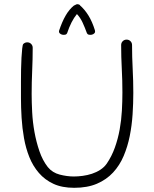

<svg xmlns="http://www.w3.org/2000/svg" viewBox="-20 -900 736 916"><path d="M616 -457Q616 -407 612.5 -354Q609 -301 599 -251Q589 -201 570 -156Q551 -111 519.5 -77Q488 -43 442.5 -23.5Q397 -4 334 -4Q276 -4 235 -23Q194 -42 165.5 -75Q137 -108 120 -150.5Q103 -193 94.5 -241Q86 -289 83 -338Q80 -387 80 -432V-511Q80 -539 80.5 -569Q81 -599 82.5 -625Q84 -651 86 -669Q88 -687 91 -690Q99 -698 110 -698Q121 -698 128.5 -690.5Q136 -683 136 -672Q136 -617 133.5 -562Q131 -507 131 -452Q131 -412 133.5 -364.5Q136 -317 144.5 -270Q153 -223 168 -179Q183 -135 208 -103Q230 -76 265 -67Q300 -58 332 -58Q352 -58 374.5 -61Q397 -64 418.5 -71Q440 -78 458.5 -90Q477 -102 489 -119Q513 -154 528 -196Q543 -238 551 -282.5Q559 -327 561.5 -372Q564 -417 564 -459Q564 -516 561 -572Q558 -628 558 -685Q558 -696 565.5 -703.5Q573 -711 584 -711Q595 -711 602.5 -703.5Q610 -696 610 -685Q610 -628 613 -571Q616 -514 616 -457ZM433 -754Q435 -746 430 -741Q425 -736 418 -734.5Q411 -733 404 -734.5Q397 -736 395 -742V-741Q384 -771 373.5 -793.5Q363 -816 347 -833Q319 -799 300 -741V-742Q298 -736 291 -734.5Q284 -733 277 -734.5Q270 -736 265 -741Q260 -746 262 -754Q276 -796 293 -825.5Q310 -855 332 -873Q347 -881 349 -880Q357 -880 362 -875H361Q384 -855 402 -826Q420 -797 433 -755Z"/></svg>

Font: Wynona
Style: Regular
Weight: 400
Italic angle: -12°
Designer: Kanati
Foundry: Kanati and Michael Everson
Version: Version 2.000